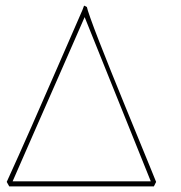

<svg xmlns="http://www.w3.org/2000/svg" viewBox="-20 -665 646 685"><path d="M13 0 4 -16Q46 -108 92.5 -213.5Q139 -319 185.5 -426Q232 -533 274 -629L280 -645L290 -640Q291 -633 302.5 -600.5Q314 -568 333.5 -518Q353 -468 376.5 -409.5Q400 -351 425 -290Q450 -229 472.5 -174Q495 -119 512 -77.5Q529 -36 537 -16L529 0ZM25 -18H518L282 -604Q236 -499 189.5 -393Q143 -287 100.5 -190.5Q58 -94 25 -18Z"/></svg>

Font: Labrada Thin
Style: Regular
Weight: 100
Designer: Mercedes Jáuregui
Foundry: Omnibus-Type Team
Version: Version 1.000; ttfautohint (v1.8.4.7-5d5b)